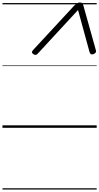

<svg xmlns="http://www.w3.org/2000/svg" viewBox="-20 -1035 803 1555"><path d="M250 -632 576 -984Q592 -1000 602.5 -1007.5Q613 -1015 627 -1015Q641 -1015 647 -1007.5Q653 -1000 657 -984L756 -630Q760 -619 756 -611Q752 -603 738 -597Q724 -592 716.5 -596.5Q709 -601 705 -614L612 -954L287 -602Q277 -591 268 -590.5Q259 -590 248 -598Q238 -606 239 -614Q240 -622 250 -632ZM0 490H763V500H0ZM0 -20H763V0H0ZM0 -505H763V-500H0ZM0 -1010H763V-1000H0Z"/></svg>

Font: Playwrite US Trad Guides
Style: Regular
Weight: 400
Designer: Veronika Burian, José Scaglione
Foundry: TypeTogether
Version: Version 1.003